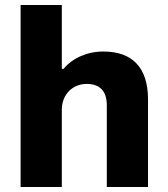

<svg xmlns="http://www.w3.org/2000/svg" viewBox="-20 -744 669 764"><path d="M62 0H226V-308C226 -366 267 -410 325 -410C376 -410 405 -383 405 -325V0H569V-348C569 -477 505 -539 391 -539C326 -539 267 -512 233 -470H226V-724H62Z"/></svg>

Font: Archivo ExtraBold
Style: Regular
Weight: 800
Designer: Hector Gatti
Foundry: Omnibus-Type
Version: Version 2.001